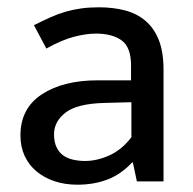

<svg xmlns="http://www.w3.org/2000/svg" viewBox="-20 -497 529 526"><path d="M73 -428Q97 -440 118 -449.5Q139 -459 160 -465Q181 -471 203 -474Q225 -477 251 -477Q290 -477 322.5 -468.5Q355 -460 378.5 -440Q402 -420 415 -387.5Q428 -355 428 -306V0H355L344 -52H342Q311 -19 274 -5Q237 9 192 9Q158 9 129.5 -0.5Q101 -10 80 -27.5Q59 -45 47.5 -70Q36 -95 36 -126Q36 -200 94.5 -238.5Q153 -277 249 -277H339V-317Q339 -368 313 -386.5Q287 -405 243 -405Q217 -405 183.5 -396.5Q150 -388 107 -364ZM340 -217 266 -215Q191 -213 159.5 -188.5Q128 -164 128 -129Q128 -108 135 -93.5Q142 -79 153.5 -71Q165 -63 180.5 -59.5Q196 -56 213 -56Q246 -56 280 -71.5Q314 -87 340 -121Z"/></svg>

Font: Mukta Malar
Style: Regular
Weight: 400
Designer: Aadarsh Rajan, Girish Dalvi, Yashodeep Gholap
Foundry: Ek Type
Version: Version 2.538;PS 1.000;hotconv 16.6.51;makeotf.lib2.5.65220;